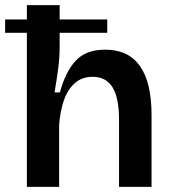

<svg xmlns="http://www.w3.org/2000/svg" viewBox="-32 -730 675 750"><path d="M73 0V-602H-12V-654H73V-710H201V-654H387V-602H201V-547Q201 -505 195 -460Q189 -415 181 -369H202Q223 -448 263 -492Q303 -536 379 -536Q560 -536 560 -280V0H433V-261Q433 -348 407.5 -389Q382 -430 330 -430Q288 -430 260 -405Q232 -380 217.5 -338Q203 -296 199 -243V0Z"/></svg>

Font: Bricolage Grotesque 12pt SemiBold
Style: Regular
Weight: 600
Designer: Mathieu Triay
Foundry: Atelier Triay
Version: Version 1.001; ttfautohint (v1.8.4.7-5d5b);gftools[0.9.33.de